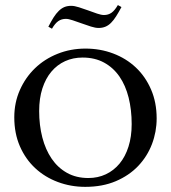

<svg xmlns="http://www.w3.org/2000/svg" viewBox="-20 -725 671 754"><path d="M36.1 -264.2Q36.1 -321.8 57.9 -371.1Q79.6 -420.4 117.2 -456.8Q154.8 -493.2 206.1 -513.7Q257.3 -534.2 315.9 -534.2Q373.5 -534.2 424.6 -514.9Q475.6 -495.6 513.4 -460Q551.3 -424.3 573.2 -373.5Q595.2 -322.8 595.2 -259.8Q595.2 -207.5 576.7 -158.9Q558.1 -110.4 522.5 -73Q486.8 -35.6 434.6 -13.4Q382.3 8.8 314.9 8.8Q257.8 8.8 207 -10.3Q156.2 -29.3 118.2 -64.7Q80.1 -100.1 58.1 -150.6Q36.1 -201.2 36.1 -264.2ZM327.1 -25.9Q364.3 -25.9 395.5 -40.5Q426.8 -55.2 449.5 -82.5Q472.2 -109.9 484.6 -149.2Q497.1 -188.5 497.1 -237.8Q497.1 -293.9 485.1 -341.8Q473.1 -389.6 449 -424.6Q424.8 -459.5 388.7 -479.2Q352.5 -499 304.2 -499Q267.1 -499 235.8 -484.9Q204.6 -470.7 181.9 -443.8Q159.2 -417 146.5 -377.9Q133.8 -338.9 133.8 -289.1Q133.8 -233.4 146.2 -185.3Q158.7 -137.2 182.9 -101.8Q207 -66.4 243.2 -46.1Q279.3 -25.9 327.1 -25.9ZM457 -697.3Q445.8 -676.3 436 -660.9Q426.3 -645.5 416 -635.3Q405.8 -625 393.8 -620.1Q381.8 -615.2 367.2 -615.2Q354.5 -615.2 336.9 -620.8Q319.3 -626.5 300.8 -633.1Q282.2 -639.6 265.6 -645.3Q249 -650.9 238.8 -650.9Q221.7 -650.9 209 -642.1Q196.3 -633.3 184.1 -612.3L169.9 -620.1Q180.7 -641.1 190.4 -656.5Q200.2 -671.9 210.7 -682.1Q221.2 -692.4 232.9 -697.3Q244.6 -702.1 259.8 -702.1Q272 -702.1 289.8 -696.5Q307.6 -690.9 326.2 -684.1Q344.7 -677.2 361.3 -671.6Q377.9 -666 388.2 -666Q405.3 -666 418 -675Q430.7 -684.1 442.9 -705.1L457 -697.3Z"/></svg>

Font: Marcellus SC
Style: Regular
Weight: 400
Designer: Astigmatic (AOETI)
Foundry: Astigmatic (AOETI)
Version: Version 1.001